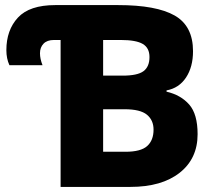

<svg xmlns="http://www.w3.org/2000/svg" viewBox="-20 -734 847 754"><path d="M218 -577H192Q165 -577 151 -562.5Q137 -548 137 -525Q137 -503 147 -478H17Q5 -504 5 -537Q5 -616 50.5 -665Q96 -714 197 -714H444Q594 -714 666 -673Q738 -632 738 -533Q738 -471 710.5 -429.5Q683 -388 634 -379V-374Q690 -361 723 -323.5Q756 -286 756 -207Q756 -111 685.5 -55.5Q615 0 492 0H218ZM462 -437Q520 -437 543.5 -454.5Q567 -472 567 -510Q567 -546 540.5 -561.5Q514 -577 454 -577H385V-437ZM473 -138Q533 -138 558 -160.5Q583 -183 583 -225Q583 -262 557 -283.5Q531 -305 469 -305H385V-138Z"/></svg>

Font: Noto Sans UI ExtraBold
Style: Regular
Weight: 800
Designer: Monotype Design Team
Foundry: Monotype Imaging Inc.
Version: Version 1.001